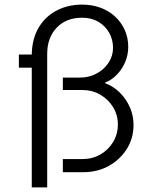

<svg xmlns="http://www.w3.org/2000/svg" viewBox="-20 -748 658 834"><path d="M118 66V-454H62V-511H118Q119 -578 147 -626.5Q175 -675 224.5 -701.5Q274 -728 337 -728Q380 -728 416.5 -714.5Q453 -701 480 -676Q507 -651 522 -617.5Q537 -584 537 -544Q537 -510 524 -479Q511 -448 488 -424Q465 -400 436 -389L438 -386Q491 -366 525.5 -315.5Q560 -265 560 -205Q560 -147 530.5 -100.5Q501 -54 452 -27Q403 0 341 0H253V-57H338Q381 -57 416 -77Q451 -97 471.5 -131.5Q492 -166 492 -207Q492 -248 471.5 -282Q451 -316 416 -336.5Q381 -357 338 -357H253V-411H328Q367 -411 399.5 -428.5Q432 -446 451.5 -475.5Q471 -505 471 -540Q471 -576 454 -606Q437 -636 407 -653.5Q377 -671 337 -671Q267 -671 226 -627.5Q185 -584 185 -514V66Z"/></svg>

Font: Chivo ExtraLight
Style: Regular
Weight: 250
Designer: Hector Gatti
Foundry: Omnibus-Type
Version: Version 2.002